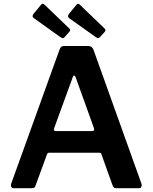

<svg xmlns="http://www.w3.org/2000/svg" viewBox="-20 -982 796 1002"><path d="M50 0Q43 0 39 -7Q35 -14 39 -25L291 -724Q295 -734 300 -738Q305 -742 315 -742H440Q461 -742 468 -722L718 -24Q721 -16 718 -8Q715 0 707 0H586Q572 0 568 -13L510 -175Q509 -180 506.5 -182.5Q504 -185 498 -185H237Q228 -185 225 -176L165 -12Q164 -6 159.5 -3Q155 0 147 0H50ZM462 -298Q475 -298 470 -314L374 -581Q371 -588 367 -588Q363 -588 360 -580L263 -314Q257 -298 271 -298ZM194 -957Q203 -967 212 -958L342 -833Q351 -825 340 -814L318 -789Q313 -783 308 -783Q303 -783 294 -789L160 -885Q150 -891 150 -897.5Q150 -904 156 -911ZM379 -957Q387 -967 396 -958L526 -833Q535 -825 525 -814L502 -789Q497 -783 492 -783Q487 -783 479 -789L344 -885Q335 -891 335 -897.5Q335 -904 341 -911Z"/></svg>

Font: Libre Franklin Thin SemiBold
Style: Regular
Weight: 600
Version: Version 3.000